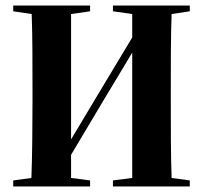

<svg xmlns="http://www.w3.org/2000/svg" viewBox="-20 -677 738 697"><path d="M390 -636 460 -626V-541L350 -358L238 -171V-626L307 -636V-657H28V-636L95 -626C98 -549 98 -443 98 -354V-310C98 -219 97 -110 94 -31L28 -22V0H307V-22L238 -31V-115L350 -303L460 -486V-31L390 -22V0H669V-22L603 -31C600 -110 600 -219 600 -310V-354C600 -443 600 -549 603 -626L669 -636V-657H390Z"/></svg>

Font: Source Serif 4 Display
Style: Bold
Weight: 700
Designer: Frank Grießhammer
Foundry: Adobe Systems Incorporated
Version: Version 4.004;hotconv 1.0.117;makeotfexe 2.5.65602